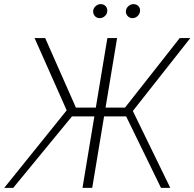

<svg xmlns="http://www.w3.org/2000/svg" viewBox="-40 -912 943 932"><path d="M528.4 -727.3 472.3 -389.6H566.8L832.4 -727.3H883.9L604.8 -373.2L786.6 0H741.5L572.4 -346.9H465.2L407.7 0H360.4L418 -346.9H309.3L24.1 0H-19.5L283.7 -376.4L127.8 -727.3H179.3L328.5 -389.6H425.1L481.2 -727.3ZM603 -823.9Q588.1 -823.9 578.5 -835.4Q568.9 -846.9 571.7 -861.9Q573.9 -874.3 584.5 -883.2Q595.2 -892 607.6 -892Q623.6 -892 633 -881Q642.4 -870 639.2 -854Q636.7 -842 626.6 -832.9Q616.5 -823.9 603 -823.9ZM443.9 -823.9Q429 -823.9 419.6 -835.2Q410.2 -846.6 412.6 -861.9Q414.8 -874.3 425.4 -883.2Q436.1 -892 448.5 -892Q464.5 -892 473.7 -881Q483 -870 480.1 -854Q478.7 -842.3 468 -833.1Q457.4 -823.9 443.9 -823.9Z"/></svg>

Font: Inter Extra Light  BETA
Style: Italic
Weight: 200
Italic angle: 9.39999°
Designer: Rasmus Andersson
Foundry: rsms
Version: Version 3.011;git-f93a4a705